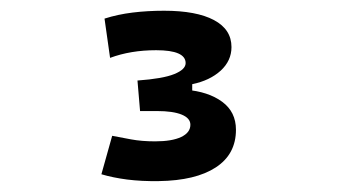

<svg xmlns="http://www.w3.org/2000/svg" viewBox="-20 -723 626 356"><path d="M274.4 -387.2Q242.7 -386.7 215.8 -390.1Q189 -393.6 168 -399.9L188 -471.2Q203.1 -468.3 222.9 -464.6Q242.7 -460.9 267.6 -460.9Q298.8 -460.9 315.9 -469Q333 -477.1 333 -491.7Q333 -503.9 316.9 -510.5Q300.8 -517.1 271 -517.1H239.7V-564L324.2 -556.6Q366.2 -553.2 391.8 -534.4Q417.5 -515.6 417.5 -482.4Q417.5 -437 380.1 -412.6Q342.8 -388.2 274.4 -387.2ZM239.7 -517.1 234.9 -573.7Q282.2 -577.1 303.2 -585.7Q324.2 -594.2 324.2 -606Q324.2 -629.9 269.5 -629.9Q222.2 -629.9 184.1 -615.7L173.8 -688.5Q198.2 -696.3 225.8 -699.7Q253.4 -703.1 284.2 -703.1Q344.2 -703.1 376.7 -685.8Q409.2 -668.5 409.2 -635.7Q409.2 -610.4 389.2 -592Q369.1 -573.7 336.4 -566.9V-531.7Z"/></svg>

Font: Cascadia Mono
Style: Regular
Weight: 400
Monospace: yes
Designer: Aaron Bell
Foundry: Saja Typeworks
Version: Version 2102.003